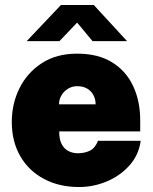

<svg xmlns="http://www.w3.org/2000/svg" viewBox="-20 -743 614 773"><path d="M218.5 -214Q218 -183 228 -163.5Q238 -144 255.2 -135Q272.5 -126 293.5 -126Q320 -126 341.2 -136Q362.5 -146 374.5 -176H546.5Q538.5 -118.5 501 -76.8Q463.5 -35 409.8 -12.5Q356 10 298.5 10Q218 10 156.8 -22.8Q95.5 -55.5 61.5 -114.5Q27.5 -173.5 27.5 -252Q27.5 -326 58.8 -388.5Q90 -451 148.8 -489Q207.5 -527 290.5 -527Q375 -527 431.5 -492Q488 -457 516.2 -396.2Q544.5 -335.5 544.5 -259V-214ZM217.5 -323H365Q365 -342.5 356.5 -359.2Q348 -376 331.5 -386Q315 -396 290.5 -396Q270.5 -396 254 -386Q237.5 -376 227.5 -359.2Q217.5 -342.5 217.5 -323ZM352.5 -577.5 290.5 -652 219.5 -577.5H87.5L225.5 -723H357.5L491.5 -577.5Z"/></svg>

Font: Public Sans Black
Style: Regular
Weight: 900
Designer: The Public Sans Project Authors: Dan O. Williams and USWDS (Libre Franklin designed by Pablo Impallari and Rodrigo Fuenz
Version: Version 1.007